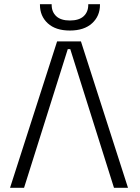

<svg xmlns="http://www.w3.org/2000/svg" viewBox="-20 -898 668 918"><path d="M367 -700 592 0H525L316 -663H304L95 0H28L253 -700ZM171 -875V-878H227V-875Q227 -841 249 -820.5Q271 -800 314 -800Q358 -800 380 -820.5Q402 -841 402 -875V-878H458V-875Q458 -821 420 -786.5Q382 -752 314 -752Q246 -752 208.5 -786.5Q171 -821 171 -875Z"/></svg>

Font: Space 7353
Style: Regular
Weight: 400
Designer: Christine Claussen + Ruben Lyon  (Space 7353)
Version: Version 1.000;FEAKit 1.0